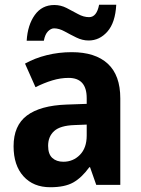

<svg xmlns="http://www.w3.org/2000/svg" viewBox="-20 -776 593 806"><path d="M281 -557Q380 -557 432.5 -508.5Q485 -460 485 -363V0H384L358 -74H355Q323 -30 287.5 -10Q252 10 191 10Q120 10 78.5 -36Q37 -82 37 -162Q37 -249 93 -291Q149 -333 259 -337L344 -340V-364Q344 -449 268 -449Q234 -449 199.5 -438.5Q165 -428 129 -410L85 -509Q126 -532 176.5 -544.5Q227 -557 281 -557ZM293 -251Q233 -249 207.5 -226Q182 -203 182 -164Q182 -129 199.5 -113Q217 -97 246 -97Q287 -97 315.5 -126Q344 -155 344 -207V-253ZM92 -605Q96 -671 126 -713Q156 -755 208 -755Q235 -755 259.5 -742.5Q284 -730 307.5 -717Q331 -704 354 -704Q386 -704 396 -756H468Q464 -681 431 -643.5Q398 -606 352 -606Q326 -606 300.5 -618.5Q275 -631 251.5 -644Q228 -657 207 -657Q194 -657 181.5 -644.5Q169 -632 164 -605Z"/></svg>

Font: Noto Sans SemiCondensed
Style: Bold
Weight: 700
Width: 4
Designer: Monotype Design Team
Foundry: Monotype Imaging Inc.
Version: Version 2.013; ttfautohint (v1.8.4.7-5d5b)